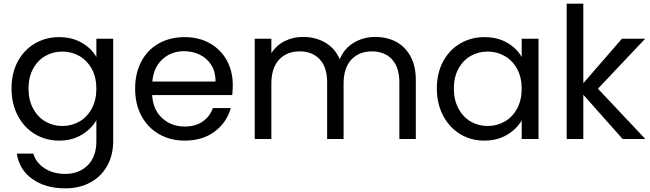

<svg xmlns="http://www.w3.org/2000/svg" viewBox="-20 -760 3557 1050"><path d="M303 -557Q374 -557 427.5 -526Q481 -495 507 -448V-548H599V12Q599 87 567 145.5Q535 204 475.5 237Q416 270 337 270Q229 270 157 219Q85 168 72 80H162Q177 130 224 160.5Q271 191 337 191Q412 191 459.5 144Q507 97 507 12V-103Q480 -55 427 -23Q374 9 303 9Q230 9 170.5 -27Q111 -63 77 -128Q43 -193 43 -276Q43 -360 77 -423.5Q111 -487 170.5 -522Q230 -557 303 -557ZM507 -275Q507 -337 482 -383Q457 -429 414.5 -453.5Q372 -478 321 -478Q270 -478 228 -454Q186 -430 161 -384Q136 -338 136 -276Q136 -213 161 -166.5Q186 -120 228 -95.5Q270 -71 321 -71Q372 -71 414.5 -95.5Q457 -120 482 -166.5Q507 -213 507 -275Z M1253 -295Q1253 -269 1250 -240H812Q817 -159 867.5 -113.5Q918 -68 990 -68Q1049 -68 1088.5 -95.5Q1128 -123 1144 -169H1242Q1220 -90 1154 -40.5Q1088 9 990 9Q912 9 850.5 -26Q789 -61 754 -125.5Q719 -190 719 -275Q719 -360 753 -424Q787 -488 848.5 -522.5Q910 -557 990 -557Q1068 -557 1128 -523Q1188 -489 1220.5 -429.5Q1253 -370 1253 -295ZM1159 -314Q1159 -366 1136 -403.5Q1113 -441 1073.5 -460.5Q1034 -480 986 -480Q917 -480 868.5 -436Q820 -392 813 -314Z M2032 -558Q2096 -558 2146 -531.5Q2196 -505 2225 -452Q2254 -399 2254 -323V0H2164V-310Q2164 -392 2123.5 -435.5Q2083 -479 2014 -479Q1943 -479 1901 -433.5Q1859 -388 1859 -302V0H1769V-310Q1769 -392 1728.5 -435.5Q1688 -479 1619 -479Q1548 -479 1506 -433.5Q1464 -388 1464 -302V0H1373V-548H1464V-469Q1491 -512 1536.5 -535Q1582 -558 1637 -558Q1706 -558 1759 -527Q1812 -496 1838 -436Q1861 -494 1914 -526Q1967 -558 2032 -558Z M2369 -276Q2369 -360 2403 -423.5Q2437 -487 2496.5 -522Q2556 -557 2629 -557Q2701 -557 2754 -526Q2807 -495 2833 -448V-548H2925V0H2833V-102Q2806 -54 2752.5 -22.5Q2699 9 2628 9Q2555 9 2496 -27Q2437 -63 2403 -128Q2369 -193 2369 -276ZM2833 -275Q2833 -337 2808 -383Q2783 -429 2740.5 -453.5Q2698 -478 2647 -478Q2596 -478 2554 -454Q2512 -430 2487 -384Q2462 -338 2462 -276Q2462 -213 2487 -166.5Q2512 -120 2554 -95.5Q2596 -71 2647 -71Q2698 -71 2740.5 -95.5Q2783 -120 2808 -166.5Q2833 -213 2833 -275Z M3385 0 3170 -242V0H3079V-740H3170V-305L3381 -548H3508L3250 -275L3509 0Z"/></svg>

Font: MSTAGE
Style: Regular
Weight: 400
Designer: Ninad Kale (Devanagari), Jonny Pinhorn (Latin)
Foundry: Indian Type Foundry
Version: 4.004